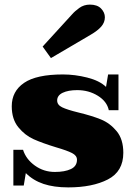

<svg xmlns="http://www.w3.org/2000/svg" viewBox="-20 -803 587 833"><path d="M165 -601 292 -740Q304 -754 324 -768.5Q344 -783 370 -783Q402 -783 418.5 -766Q435 -749 435 -728Q435 -706 419.5 -688Q404 -670 373 -652L201 -551ZM92 -52 83 2H38V-153H80Q93 -112 131.5 -84.5Q170 -57 218 -57Q261 -57 287.5 -69.5Q314 -82 314 -110Q314 -128 292.5 -139Q271 -150 223 -164Q164 -182 126 -199Q88 -216 59.5 -251Q31 -286 31 -342Q31 -407 84.5 -443.5Q138 -480 253 -480Q305 -480 358.5 -466.5Q412 -453 440 -426L449 -480H494V-325H452Q444 -363 404.5 -387.5Q365 -412 315 -412Q276 -412 252 -400.5Q228 -389 228 -367Q228 -348 249.5 -337.5Q271 -327 320 -315Q378 -301 417.5 -285Q457 -269 486 -234Q515 -199 515 -140Q515 -59 448 -24.5Q381 10 276 10Q214 10 169 -5Q124 -20 92 -52Z"/></svg>

Font: Taviraj Black
Style: Regular
Weight: 900
Designer: Katatrad Team
Foundry: CadsonDemak
Version: Version 1.030